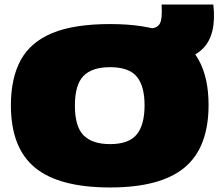

<svg xmlns="http://www.w3.org/2000/svg" viewBox="-20 -816 966 846"><path d="M465 10Q240 10 134 -77.5Q28 -165 28 -352Q28 -472 71.5 -551.5Q115 -631 211 -670.5Q307 -710 465 -710Q621 -710 716.5 -670.5Q812 -631 855.5 -552Q899 -473 899 -354Q899 -166 793.5 -78Q688 10 465 10ZM465 -181Q547 -181 582 -223Q617 -265 617 -352Q617 -437 582.5 -478.5Q548 -520 465 -520Q385 -520 347.5 -481Q310 -442 310 -351Q310 -258 348.5 -219.5Q387 -181 465 -181ZM631 -541V-691H641Q672 -691 684 -711.5Q696 -732 692 -796H920Q935 -663 874 -602Q813 -541 676 -541Z"/></svg>

Font: Georama Expanded Black
Style: Regular
Weight: 900
Width: 7
Designer: Jean-Baptiste Levee
Foundry: Production Type
Version: Version 1.000